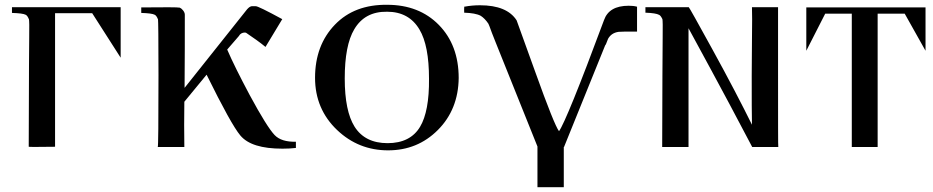

<svg xmlns="http://www.w3.org/2000/svg" viewBox="-20 -614 3898 802"><path d="M30 -584V-560C59 -559 79 -557 88 -552C93 -549 97 -543 101 -533C102 -529 103 -503 102 -456C101 -353 101 -301 101 -302C100 -118 100 -18 100 -1C100 0 137 0 210 -1V-559H365L484 -373V-584Z M1216 4C1216 -13 1216 -22 1216 -22C1176 -21 1146 -30 1127 -50C1106 -72 1071 -128 1023 -217C982 -294 950 -358 929 -407L980 -466H979C985 -474 993 -478 1002 -478C1004 -478 1006 -478 1008 -477C1039 -456 1066 -437 1089 -418L1159 -534C1091 -571 1054 -589 1048 -588H1031C1025 -587 1019 -583 1012 -575L751 -247C752 -362 752 -464 752 -553C752 -565 739 -579 731 -582C723 -584 669 -584 570 -583C570 -568 570 -560 570 -560C599 -559 618 -557 627 -552C632 -549 636 -543 640 -533C641 -530 642 -452 642 -299C642 -101 641 -1 639 0H750C749 -60 749 -123 750 -189L843 -302C911 -164 958 -79 984 -48C1015 -11 1073 7 1160 7C1181 7 1199 6 1216 4Z M1896 -288C1896 -380 1868 -454 1813 -510C1758 -566 1686 -594 1597 -594C1507 -595 1434 -568 1379 -511C1324 -454 1296 -380 1296 -289C1296 -202 1327 -129 1388 -71C1448 -14 1519 14 1601 14C1683 14 1752 -14 1809 -71C1866 -128 1895 -201 1896 -288ZM1772 -285C1773 -194 1760 -127 1735 -85C1708 -39 1662 -16 1599 -16C1536 -16 1490 -39 1461 -85C1434 -128 1420 -195 1420 -286C1420 -378 1433 -447 1460 -492C1489 -541 1534 -566 1597 -565C1658 -565 1703 -540 1732 -491C1759 -446 1772 -377 1772 -285Z M2641 -586C2630 -589 2619 -590 2606 -590C2551 -590 2517 -570 2503 -530C2398 -247 2335 -93 2315 -66C2302 -83 2269 -165 2216 -313L2138 -529C2111 -571 2060 -592 1985 -592C1962 -592 1941 -590 1920 -586C1920 -593 1918 -581 1919 -561C1950 -560 1973 -556 1988 -548C1999 -541 2010 -530 2020 -515C2021 -514 2026 -501 2035 -476C2045 -451 2050 -438 2050 -438L2225 -2V168H2335V0H2336L2508 -425C2509 -424 2513 -433 2520 -452C2529 -468 2543 -478 2564 -481C2569 -482 2595 -482 2641 -482Z M3231 0C3230 0 3230 -106 3230 -318C3230 -495 3230 -584 3230 -584H3121C3122 -564 3122 -517 3121 -444C3120 -354 3120 -305 3120 -298C3120 -199 3120 -131 3121 -93C3080 -176 3025 -282 2954 -411C2892 -524 2860 -581 2857 -584H2676C2676 -587 2676 -586 2676 -582V-561C2705 -560 2724 -557 2733 -552C2738 -550 2742 -544 2747 -534C2748 -529 2749 -503 2748 -455C2747 -352 2747 -300 2747 -300C2746 -117 2746 -17 2746 0H2856V-320C2856 -437 2856 -496 2856 -496C2995 -241 3083 -75 3122 0H3231Z M3846 -583H3348V-402L3427 -557H3538V0H3646V-557H3759L3846 -402Z"/></svg>

Font: GFS Nicefore
Style: Regular
Weight: 400
Designer: George Matthiopoulos
Foundry: George Matthiopoulos
Version: Version 1.0